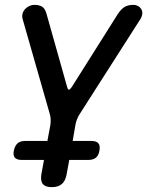

<svg xmlns="http://www.w3.org/2000/svg" viewBox="-20 -580 640 790"><path d="M193 190Q167 190 156.5 177.5Q146 165 150 138L161 78H69Q49 78 41 68.5Q33 59 37 40Q41 20 52 10Q63 0 83 0H175L187 -64Q189 -77 188.5 -89.5Q188 -102 184 -114L73 -502Q70 -514 73 -524.5Q76 -535 83.5 -543Q91 -551 101 -555.5Q111 -560 121 -560Q142 -560 154 -552Q166 -544 172 -521L256 -223Q259 -211 263.5 -211Q268 -211 276 -223L464 -521Q479 -544 493.5 -552Q508 -560 529 -560Q539 -560 547.5 -555.5Q556 -551 561 -543Q566 -535 565.5 -524.5Q565 -514 558 -502L310 -114Q302 -102 297 -89.5Q292 -77 290 -64L279 0H357Q377 0 385 10Q393 20 389 40Q386 59 375 68.5Q364 78 344 78H265L254 138Q249 165 234 177.5Q219 190 193 190Z"/></svg>

Font: Maple Mono NL Medium
Style: Italic
Weight: 500
Italic angle: -10°
Monospace: yes
Designer: subframe7536
Version: Version 7.000